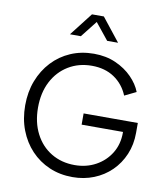

<svg xmlns="http://www.w3.org/2000/svg" viewBox="-104 -1080 1029 1179"><g transform="rotate(10 410.5 -490.5)"><path d="M428 12Q499 12 560.5 -12.5Q622 -37 668 -82Q714 -127 740 -188.5Q766 -250 766 -323V-385H428V-315H686V-310Q686 -238 652 -182.5Q618 -127 559.5 -95Q501 -63 428 -63Q346 -63 282 -101.5Q218 -140 182 -210Q146 -280 146 -372Q146 -465 182 -534.5Q218 -604 282 -643Q346 -682 428 -682Q510 -682 568 -643Q626 -604 654 -536L726 -571Q708 -618 666.5 -660.5Q625 -703 564.5 -730Q504 -757 428 -757Q349 -757 283 -728.5Q217 -700 168.5 -648Q120 -596 93 -526Q66 -456 66 -372Q66 -288 93 -218Q120 -148 168.5 -96.5Q217 -45 283 -16.5Q349 12 428 12ZM261 -849H329L410 -952L493 -849H561L447 -993H373Z"/></g></svg>

Font: Plus Jakarta Sans
Style: Regular
Weight: 400
Designer: Gumpita Rahayu
Foundry: Tokotype
Version: Version 2.004; ttfautohint (v1.8.3)